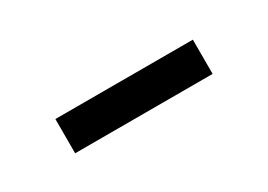

<svg xmlns="http://www.w3.org/2000/svg" viewBox="-17 -460 427 306"><g transform="rotate(-30 197.0 -306.5)"><path d="M70 -338H323V-275H70Z"/></g></svg>

Font: Roboto Serif 28pt Condensed Light
Style: Regular
Weight: 300
Width: 3
Designer: Greg Gazdowicz
Foundry: Commercial Type
Version: Version 1.008